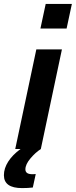

<svg xmlns="http://www.w3.org/2000/svg" viewBox="-70 -763 388 983"><path d="M164 -743H298L271 -617H137ZM116 -510H247L139 0Q111 18 85.5 48.5Q60 79 60 104Q60 116 68.5 122.5Q77 129 98 129L113 128L98 197Q74 200 43 200Q-50 200 -50 134Q-50 99 -28 64.5Q-6 30 35 0H8Z"/></svg>

Font: Saira Semi Condensed SemiBold
Style: Italic
Weight: 600
Width: 4
Italic angle: -12°
Designer: Hector Gatti with collaboration of the Omnibus-Type team
Foundry: Omnibus-Type
Version: Version 1.001; ttfautohint (v1.8)